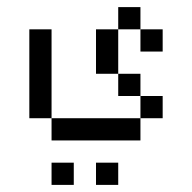

<svg xmlns="http://www.w3.org/2000/svg" viewBox="-20 -395 540 540"><path d="M375 -312.5H312.5V-375H375ZM62.5 -312.5H125V-62.5H62.5ZM125 62.5H187.5V125H125ZM125 -62.5H375V0H125ZM250 62.5H312.5V125H250ZM250 -312.5H312.5V-187.5H250ZM312.5 -187.5H375V-125H312.5ZM375 -125H437.5V-62.5H375ZM375 -312.5H437.5V-250H375Z"/></svg>

Font: 寒蝉点阵体 16px
Style: Regular
Weight: 400
Designer: Designed by Warren2060
Foundry: ChillType
Version: Version 1.000